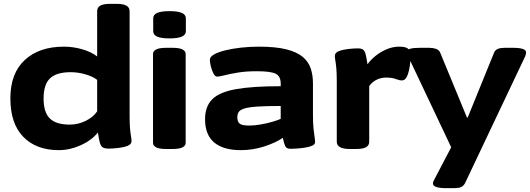

<svg xmlns="http://www.w3.org/2000/svg" viewBox="-20 -774 2760 1000"><path d="M286 8Q169 8 101.5 -61Q34 -130 34 -262Q34 -392 109 -461.5Q184 -531 313 -531Q362 -531 409.5 -517Q457 -503 486 -480V-716Q486 -735 502 -744.5Q518 -754 555 -754H586Q622 -754 638.5 -744.5Q655 -735 655 -716V-174Q655 -127 657.5 -101.5Q660 -76 662.5 -63Q665 -50 665 -39Q665 -22 643.5 -14Q622 -6 593.5 -3Q565 0 546 0Q525 0 515 -6.5Q505 -13 500 -31Q495 -49 490 -84Q457 -43 400.5 -17.5Q344 8 286 8ZM343 -125Q387 -125 426.5 -144.5Q466 -164 486 -194V-358Q465 -375 426 -386.5Q387 -398 348 -398Q273 -398 240 -365.5Q207 -333 207 -261Q207 -189 239.5 -157Q272 -125 343 -125Z M846 2Q810 2 793.5 -6.5Q777 -15 777 -30V-493Q777 -508 793.5 -516.5Q810 -525 846 -525H878Q914 -525 930.5 -516.5Q947 -508 947 -493V-30Q947 -15 930.5 -6.5Q914 2 878 2ZM863 -574Q818 -574 798 -583.5Q778 -593 778 -611V-679Q778 -697 798 -706.5Q818 -716 863 -716Q907 -716 927.5 -706.5Q948 -697 948 -679V-611Q948 -593 927.5 -583.5Q907 -574 863 -574Z M1234 8Q1143 8 1095.5 -32Q1048 -72 1048 -153Q1048 -219 1085 -256.5Q1122 -294 1208 -309.5Q1294 -325 1442 -325V-339Q1442 -377 1416 -390Q1390 -403 1317 -403Q1261 -403 1219 -396Q1177 -389 1150 -382Q1123 -375 1111 -375Q1100 -375 1091.5 -391.5Q1083 -408 1078 -429Q1073 -450 1073 -463Q1073 -478 1095 -490.5Q1117 -503 1154 -512Q1191 -521 1236 -526Q1281 -531 1328 -531Q1416 -531 1471.5 -517Q1527 -503 1557 -477.5Q1587 -452 1598.5 -417Q1610 -382 1610 -340V-175Q1610 -130 1613 -103Q1616 -76 1618.5 -60.5Q1621 -45 1621 -34Q1621 -22 1606.5 -15.5Q1592 -9 1571 -5.5Q1550 -2 1528.5 -0.5Q1507 1 1493 1Q1472 1 1465.5 -13Q1459 -27 1453 -56Q1415 -30 1355.5 -11Q1296 8 1234 8ZM1278 -120Q1306 -120 1339.5 -126Q1373 -132 1401.5 -140.5Q1430 -149 1442 -155V-222Q1366 -222 1321 -219Q1276 -216 1253.5 -209Q1231 -202 1223.5 -191Q1216 -180 1216 -163Q1216 -139 1229 -129.5Q1242 -120 1278 -120Z M1802 2Q1734 2 1734 -36V-349Q1734 -396 1731.5 -421Q1729 -446 1726.5 -459Q1724 -472 1724 -483Q1724 -500 1745.5 -508Q1767 -516 1795 -519Q1823 -522 1843 -522Q1862 -522 1871 -515.5Q1880 -509 1884.5 -491Q1889 -473 1894 -439Q1910 -462 1936 -483Q1962 -504 1994 -517.5Q2026 -531 2059 -531Q2095 -531 2107 -519Q2119 -507 2119 -483Q2119 -473 2117 -452Q2115 -431 2110.5 -409Q2106 -387 2097 -371Q2088 -355 2072 -355Q2061 -355 2041 -362.5Q2021 -370 1991 -370Q1965 -370 1942 -359Q1919 -348 1903 -326V-36Q1903 -17 1887 -7.5Q1871 2 1834 2Z M2306 206Q2235 206 2235 182Q2235 172 2242 161L2330 -7L2106 -480Q2100 -493 2100 -501Q2100 -515 2116 -520Q2132 -525 2167 -525H2216Q2235 -525 2251 -519.5Q2267 -514 2273 -499L2412 -162H2416L2553 -499Q2559 -514 2573 -519.5Q2587 -525 2608 -525H2652Q2720 -525 2720 -501Q2720 -492 2715 -480L2402 180Q2394 195 2381 200.5Q2368 206 2346 206Z"/></svg>

Font: Asap Expanded ExtraBold
Style: Regular
Weight: 800
Width: 7
Designer: Pablo Cosgaya
Foundry: Omnibus-Type
Version: Version 3.001; ttfautohint (v1.8.4.7-5d5b)